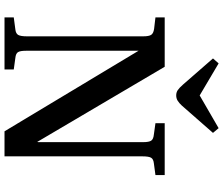

<svg xmlns="http://www.w3.org/2000/svg" viewBox="-89 -900 989 851"><g transform="rotate(90 405.5 -474.5)"><path d="M57 0V-41L110 -48Q129 -50 135 -61Q141 -72 141 -99V-615Q141 -640 134.5 -650Q128 -660 108 -663L57 -669V-710H276L609 -145L610 -149V-615Q610 -640 603.5 -650Q597 -660 576 -662L526 -669V-710H756V-669L704 -662Q685 -660 679 -649.5Q673 -639 673 -611V0H562L205 -594V-590V-95Q205 -70 211 -60Q217 -50 237 -48L288 -41V0ZM403 -761Q390 -761 380 -767.5Q370 -774 355 -791L239 -924L261 -949L403 -865L548 -949L569 -924L448 -786Q437 -774 426.5 -767.5Q416 -761 403 -761Z"/></g></svg>

Font: Literata 36pt Medium
Style: Regular
Weight: 500
Designer: Latin by Veronika Burian and Jose Scaglione. Greek by Irene Vlachou. Cyrillic by Vera Evstafieva.
Foundry: TypeTogether
Version: Version 3.002